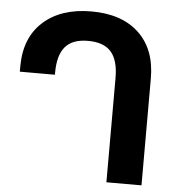

<svg xmlns="http://www.w3.org/2000/svg" viewBox="-52 -774 776 823"><g transform="rotate(5 336.0 -362.0)"><path d="M436 -449Q436 -525 404.5 -561Q373 -597 305 -597Q238 -597 207 -560.5Q176 -524 176 -449V-440H25V-462Q25 -586 101.5 -655Q178 -724 309 -724Q440 -724 513.5 -654.5Q587 -585 587 -460V0H436Z"/></g></svg>

Font: Noto Sans Georgian
Style: Regular
Weight: 600
Designer: Monotype Design team
Foundry: Monotype Imaging Inc.
Version: Version 1.000